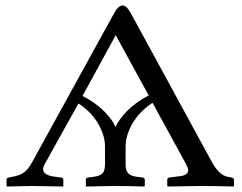

<svg xmlns="http://www.w3.org/2000/svg" viewBox="-20 -678 881 700"><path d="M522 -330.1 401.9 -549.8 280.8 -328.1Q328.6 -304.2 360.4 -271.5Q392.1 -238.8 400.9 -214.8Q412.1 -240.7 442.6 -272.5Q473.1 -304.2 522 -330.1ZM438 -78.1Q438 -56.2 447.5 -46.1Q457 -36.1 481 -33.2L500 -30.8Q507.8 -29.8 507.8 -22.9V0L505.9 2Q438 0 398.9 0L294.9 2L293 0V-22.9Q293 -29.8 300.8 -30.8L319.8 -33.2Q344.7 -36.1 353.8 -46.1Q362.8 -56.2 362.8 -78.1V-144Q362.8 -184.1 337.9 -227.1Q313 -270 266.1 -300.8L142.1 -78.1Q137.2 -68.4 137.2 -61Q137.2 -38.1 184.1 -33.2L203.1 -30.8Q210.9 -29.8 210.9 -22.9V0L210 2Q120.1 0 96.2 0L5.9 2L3.9 0V-22.9Q3.9 -29.8 12.2 -30.8L23.9 -33.2Q52.7 -38.1 68.4 -50Q84 -62 97.2 -86.9L395 -627.9Q411.1 -657.7 426.8 -658.2Q441.9 -658.2 458 -627.9L750 -91.8Q778.8 -37.6 812 -33.2L824.2 -30.8Q833 -28.8 833 -22.9V0L830.1 2Q753.9 0 714.8 0L591.8 2L589.8 0V-22.9Q589.8 -29.8 598.1 -30.8L616.2 -33.2Q634.3 -35.2 642.6 -36.6Q650.9 -38.1 658.4 -43Q666 -47.9 666 -57.1Q666 -64.9 659.2 -78.1L536.1 -303.2Q489.3 -272.5 463.6 -228.8Q438 -185.1 438 -144Z"/></svg>

Font: Linux Libertine Capitals
Style: Small Caps
Weight: 400
Designer: Philipp H. Poll
Foundry: Philipp H. Poll
Version: Version 5.1.3